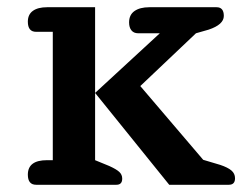

<svg xmlns="http://www.w3.org/2000/svg" viewBox="-20 -511 688 531"><path d="M57 -28Q57 -68 110 -68H126V-423H80Q57 -423 57 -451Q57 -471 71 -481Q85 -491 110 -491H243V-68L282 -52Q302 -43 310 -35.5Q318 -28 318 -17Q318 0 302 0H80Q57 0 57 -28ZM243 -254 422 -419H362Q350 -419 343.5 -427Q337 -435 337 -449Q337 -470 352 -480.5Q367 -491 393 -491H579Q599 -491 599 -467Q599 -443 557 -429L522 -419L368 -273L542 -69L589 -55Q610 -48 620 -39.5Q630 -31 630 -18Q630 0 613 0H448Z"/></svg>

Font: Maitree Semibold
Style: Regular
Weight: 600
Designer: CadsonDemak Team
Foundry: CadsonDemak
Version: Version 1.000